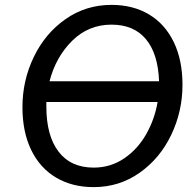

<svg xmlns="http://www.w3.org/2000/svg" viewBox="-20 -754 768 787"><path d="M72 -315Q72 -424 118.5 -520.5Q165 -617 248.5 -675.5Q332 -734 437 -734Q525 -734 590.5 -695Q656 -656 692 -582Q728 -508 728 -406Q728 -298 682 -201.5Q636 -105 552.5 -46Q469 13 364 13Q276 13 210 -26Q144 -65 108 -139Q72 -213 72 -315ZM626 -336H170V-317Q170 -198 220 -132.5Q270 -67 364 -67Q433 -67 488.5 -104.5Q544 -142 579 -203.5Q614 -265 626 -336ZM632 -421Q628 -533 578.5 -593Q529 -653 437 -653Q343 -653 276 -587Q209 -521 183 -421Z"/></svg>

Font: Nebula Sans Medium
Style: Regular
Weight: 500
Italic angle: -9°
Designer: Paul D. Hunt for Adobe (as Source Sans)
Foundry: Nebula Entertainment & Broadcasting LLC
Version: Version 1.010